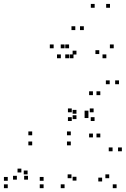

<svg xmlns="http://www.w3.org/2000/svg" viewBox="-20 -972 660 1002"><path d="M588.5 10V-10H568.5V10ZM616 -182.5V-202.5H596V-182.5ZM567.5 -182.5V-202.5H547.5V-182.5ZM513 -25V-45H493V-25ZM550 -42V-62H530V-42ZM353 -42V-62H333V-42ZM379 -29.5V-49.5H359V-29.5ZM379 -350.5V-370.5H359V-350.5ZM354.5 -340.5V-360.5H334.5V-340.5ZM473.5 -340.5V-360.5H453.5V-340.5ZM441.5 -356V-376H421.5V-356ZM465 -255V-275H445V-255ZM503.5 -255V-275H483.5V-255ZM503.5 -475.5V-495.5H483.5V-475.5ZM465 -475.5V-495.5H445V-475.5ZM441.5 -374.5V-394.5H421.5V-374.5ZM468.5 -386V-406H448.5V-386ZM354.5 -386V-406H334.5V-386ZM379 -378.5V-398.5H359V-378.5ZM379 -687.5V-707.5H359V-687.5ZM363.5 -668V-688H343.5V-668ZM535 -668V-688H515V-668ZM498 -690V-710H478V-690ZM552.5 -532.5V-552.5H532.5V-532.5ZM601 -532.5V-552.5H581V-532.5ZM573.5 -720V-740H553.5V-720ZM317 -720V-740H297V-720ZM317 10V-10H297V10ZM349.5 -213.5V-233.5H329.5V-213.5ZM349.5 -266V-286H329.5V-266ZM148 -266V-286H128V-266ZM148 -213.5V-233.5H128V-213.5ZM207.5 10V-10H187.5V10ZM207.5 -28.5V-48.5H187.5V-28.5ZM124 -62V-82H104V-62ZM126 -34.5V-54.5H106V-34.5ZM297.5 -668V-688H277.5V-668ZM340.5 -668V-688H320.5V-668ZM340.5 -720V-740H320.5V-720ZM260 -720V-740H240V-720ZM68 -34.5V-54.5H48V-34.5ZM91.5 -72V-92H71.5V-72ZM20.5 -28.5V-48.5H0.5V-28.5ZM20.5 10V-10H0.5V10ZM373 -815V-835H353V-815ZM474 -931.5V-951.5H454V-931.5ZM554 -931.5V-951.5H534V-931.5ZM417.5 -815V-835H397.5V-815Z"/></svg>

Font: Monaspace Xenon Dots Var
Style: Regular
Weight: 400
Designer: Riley Cran and the Lettermatic Team
Version: Version 1.100 (Monaspace Xenon Dots)